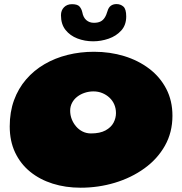

<svg xmlns="http://www.w3.org/2000/svg" viewBox="-20 -844 870 918"><path d="M365.5 53.5Q293.5 53.5 231.8 34Q170 14.5 124 -23Q78 -60.5 52.2 -115Q26.5 -169.5 26.5 -239.5Q26.5 -308.5 47 -364.8Q67.5 -421 104.8 -464.2Q142 -507.5 192.5 -537Q243 -566.5 303.2 -581.5Q363.5 -596.5 429.5 -596.5Q506 -596.5 573.8 -575.8Q641.5 -555 693.5 -515.5Q745.5 -476 775 -419.2Q804.5 -362.5 804.5 -290.5Q804.5 -211 768.5 -147.2Q732.5 -83.5 670.2 -38.8Q608 6 529.2 29.8Q450.5 53.5 365.5 53.5ZM415 -206Q458 -206 484.5 -220.5Q511 -235 522.8 -257.2Q534.5 -279.5 534.5 -303Q534.5 -325.5 526.5 -344.2Q518.5 -363 503.5 -377Q488.5 -391 469 -399Q449.5 -407 426.5 -407Q405.5 -407 385.5 -400.5Q365.5 -394 349.8 -382Q334 -370 324.8 -352.8Q315.5 -335.5 315.5 -315Q315.5 -293.5 323 -274.2Q330.5 -255 343.8 -239.5Q357 -224 375.2 -215Q393.5 -206 415 -206ZM425 -646.5Q385.5 -646.5 350.2 -660Q315 -673.5 293.2 -701Q271.5 -728.5 271.5 -771Q271.5 -794.5 286 -809.2Q300.5 -824 324 -824Q350.5 -824 360.2 -812.8Q370 -801.5 373.5 -785.5Q378 -760.5 392.8 -747.8Q407.5 -735 429 -735Q447.5 -735 459.8 -740.8Q472 -746.5 480.2 -759Q488.5 -771.5 494 -791Q499 -808.5 510 -816.5Q521 -824.5 537 -824.5Q556.5 -824.5 570 -812.5Q583.5 -800.5 583.5 -765.5Q583.5 -724 559.5 -697.8Q535.5 -671.5 499.2 -659Q463 -646.5 425 -646.5Z"/></svg>

Font: Gluten ExtraBold
Style: Regular
Weight: 800
Designer: Tyler Finck
Foundry: Etcetera Type Company
Version: Version 1.300